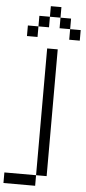

<svg xmlns="http://www.w3.org/2000/svg" viewBox="-137 -970 541 1207"><g transform="rotate(5 133.0 -366.5)"><path d="M66.7 -800V-733.3H0V-800ZM66.7 -866.7H133.3V-800H66.7ZM-66.7 200V133.3H133.3V200ZM200 -800V-866.7H266.7V-800ZM133.3 133.3V-666.7H200V133.3ZM200 -933.3V-866.7H133.3V-933.3ZM333.3 -800V-733.3H266.7V-800Z"/></g></svg>

Font: Galmuri14 Regular
Style: Regular
Weight: 400
Designer: Lee Minseo (quiple)
Version: Version 2.399;hotconv 1.1.1;makeotfexe 2.6.0 DEVELOPMENT